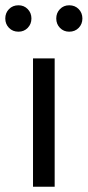

<svg xmlns="http://www.w3.org/2000/svg" viewBox="-43 -707 332 727"><path d="M82 0V-486H164V0ZM27 -587Q5 -587 -9 -601.5Q-23 -616 -23 -637Q-23 -658 -9 -672.5Q5 -687 27 -687Q48 -687 62 -672.5Q76 -658 76 -637Q76 -616 62 -601.5Q48 -587 27 -587ZM219 -587Q198 -587 184 -601.5Q170 -616 170 -637Q170 -658 184 -672.5Q198 -687 219 -687Q241 -687 255 -672.5Q269 -658 269 -637Q269 -616 255 -601.5Q241 -587 219 -587Z"/></svg>

Font: Pinyin1712
Style: Regular
Weight: 400
Version: Version 1